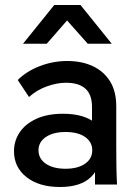

<svg xmlns="http://www.w3.org/2000/svg" viewBox="-20 -738 551 768"><path d="M360 0V-173L348 -207V-310Q348 -360 321.5 -383.5Q295 -407 244 -407Q208 -407 167.5 -392.5Q127 -378 96 -350L51 -418Q86 -453 139 -473.5Q192 -494 249 -494Q307 -494 351 -473.5Q395 -453 420 -413Q445 -373 445 -313V-157Q445 -118 445.5 -79Q446 -40 448 0ZM220 10Q136 10 86 -29.5Q36 -69 36 -133Q36 -175 59 -209Q82 -243 126 -263Q170 -283 232 -283Q317 -283 362.5 -245Q408 -207 408 -144H385Q385 -70 344 -30Q303 10 220 10ZM242 -63Q291 -63 320 -83Q349 -103 349 -137Q349 -170 320.5 -190Q292 -210 242 -210Q193 -210 163.5 -190Q134 -170 134 -137Q134 -103 163.5 -83Q193 -63 242 -63ZM72 -563 197 -718H302L427 -563H331L220 -688H276L167 -563Z"/></svg>

Font: SUSE Thin Medium
Style: Regular
Weight: 500
Version: Version 1.000